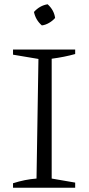

<svg xmlns="http://www.w3.org/2000/svg" viewBox="-20 -879 416 899"><path d="M41 0V-21Q69 -30 96.5 -35.5Q124 -41 151 -43L160 -603L41 -623V-647H332V-626Q307 -619 279.5 -613.5Q252 -608 222 -604V-43L332 -24V0ZM203 -859Q233 -832 238 -795Q227 -782 210 -772Q193 -762 176 -760Q147 -785 139 -823Q166 -853 203 -859Z"/></svg>

Font: Piazzolla Light
Style: Regular
Weight: 300
Designer: Juan Pablo del Peral
Foundry: Huerta Tipografica
Version: Version 1.330